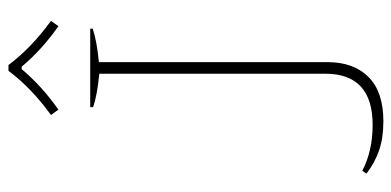

<svg xmlns="http://www.w3.org/2000/svg" viewBox="-262 -676 948 465"><g transform="rotate(-90 212.5 -444.0)"><path d="M166 -795Q232 -843 273 -898H287Q328 -843 394 -795L381 -777Q323 -818 283 -866H277Q237 -818 179 -777ZM24 -31 31 -41Q79 -16 142 -16Q266 -16 266 -131V-678Q214 -683 185 -693V-700H375V-694Q346 -684 294 -679V-125Q294 -62 258 -26Q222 10 151 10Q110 10 80 -0.5Q50 -11 24 -31Z"/></g></svg>

Font: Trirong Thin
Style: Regular
Weight: 250
Designer: Katatrad Team
Foundry: CadsonDemak
Version: Version 1.001